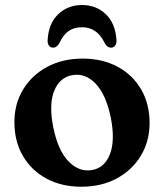

<svg xmlns="http://www.w3.org/2000/svg" viewBox="-20 -714 638 747"><path d="M301.5 -486Q379 -486 437.8 -454.2Q496.5 -422.5 529.2 -366Q562 -309.5 562 -235.5Q562 -164.5 528.2 -108.5Q494.5 -52.5 434.8 -20Q375 12.5 296.5 12.5Q219 12.5 160.2 -19.5Q101.5 -51.5 68.8 -108Q36 -164.5 36 -239Q36 -309.5 69.5 -365.2Q103 -421 163 -453.5Q223 -486 301.5 -486ZM339 -52.5Q387.5 -61.5 408 -115Q428.5 -168.5 411 -256.5Q392.5 -346.5 351.8 -388.8Q311 -431 260.5 -421.5Q211.5 -412.5 190.5 -359.5Q169.5 -306.5 187.5 -217.5Q206 -127.5 247.2 -85.5Q288.5 -43.5 339 -52.5ZM299.5 -608Q268.5 -608 247.2 -593.5Q226 -579 211 -546Q200.5 -528.5 187 -528.5Q176 -528.5 170 -537.2Q164 -546 165.5 -560Q169.5 -624 207 -659.2Q244.5 -694.5 299.5 -694.5Q354 -694.5 391.2 -659.2Q428.5 -624 433 -560Q434.5 -546 428.5 -537.2Q422.5 -528.5 411.5 -528.5Q397.5 -528.5 387.5 -546Q358.5 -608 299.5 -608Z"/></svg>

Font: Fraunces 9pt Soft SemiBold
Style: Regular
Weight: 600
Version: Version 1.000;[b76b70a41]